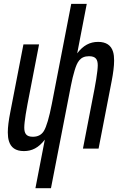

<svg xmlns="http://www.w3.org/2000/svg" viewBox="-20 -780 642 1008"><path d="M166 208H247.6L352.1 -329.1C357.9 -359.4 364.7 -387.2 371.6 -409.7C384.8 -453.6 399.9 -484.9 447.3 -484.9C483.4 -484.9 493.2 -467.3 493.2 -436.5C493.2 -428.2 492.2 -418.5 491.2 -408.2C488.3 -382.3 482.9 -348.6 476.1 -313L415.5 0H497.6L566.4 -355C574.2 -395.5 579.1 -432.1 579.1 -461.9C579.1 -479.5 577.6 -495.1 573.7 -507.8C563.5 -542.5 537.1 -560.1 495.1 -560.1C451.2 -560.1 416.5 -541 385.3 -500L435.5 -759.8H354L252 -233.9C238.3 -163.6 224.1 -114.7 210 -91.8C198.2 -72.8 179.7 -62 152.3 -62C117.2 -62 107.4 -80.1 107.4 -110.8C107.4 -119.1 108.4 -128.9 109.4 -139.2C111.8 -160.6 116.7 -193.4 124.5 -233.9L185.1 -546.9H103L34.2 -191.9C25.4 -147.5 21 -112.8 21 -85C21 -66.9 22.9 -51.8 26.9 -39.1C37.1 -5.4 62 13.2 105.5 13.2C147.5 13.2 182.6 -3.9 215.3 -46.9Z"/></svg>

Font: Hack
Style: Oblique
Weight: 400
Italic angle: -12°
Monospace: yes
Designer: Christopher Simpkins
Foundry: Christopher Simpkins
Version: Version 2.010